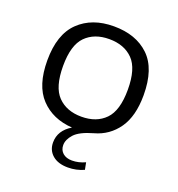

<svg xmlns="http://www.w3.org/2000/svg" viewBox="-136 -663 908 981"><g transform="rotate(20 318.0 -172.0)"><path d="M341.5 207.5Q287.5 207.5 257.2 181.2Q227 155 227 112.5Q227 47.5 292 8.5Q185 1.5 120.5 -66.8Q56 -135 56 -271.5Q56 -413 127.5 -482Q199 -551 317.5 -551Q438 -551 508.8 -483.2Q579.5 -415.5 579.5 -271.5Q579.5 -157.5 532.8 -90.8Q486 -24 407 -2.5Q334.5 18 307.5 47.8Q280.5 77.5 280.5 107.5Q280.5 134.5 299 150.8Q317.5 167 349 167Q385 167 420.5 150.5L428 189Q387 207.5 341.5 207.5ZM317.5 -60Q399 -60 446.5 -108.5Q494 -157 494 -270.5Q494 -385 446.5 -433.2Q399 -481.5 317.5 -481.5Q236.5 -481.5 189 -433.5Q141.5 -385.5 141.5 -272Q141.5 -157.5 189 -108.8Q236.5 -60 317.5 -60Z"/></g></svg>

Font: Encode Sans Exp
Style: Regular
Weight: 400
Width: 7
Designer: Multiple Designers
Foundry: Impallari Type
Version: Version 3.002; ttfautohint (v1.8.3) -l 8 -r 50 -G 200 -x 14 